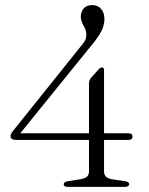

<svg xmlns="http://www.w3.org/2000/svg" viewBox="-20 -732 584 752"><path d="M328.5 -402.5Q328.5 -411 330.5 -416.8Q332.5 -422.5 338 -429L365.5 -459.5Q370 -464.5 373 -466.2Q376 -468 379 -468Q383 -468 385.2 -465.5Q387.5 -463 387.5 -458V-60.5Q387.5 -47 396.2 -39.2Q405 -31.5 421.5 -29.5L468.5 -22.5Q476.5 -21.5 481.2 -18.5Q486 -15.5 486 -11Q486 -6 481.5 -3Q477 0 469 0H246Q229.5 0 229.5 -11Q229.5 -19.5 247 -22.5L295 -30Q311 -32.5 319.8 -39.5Q328.5 -46.5 328.5 -60.5ZM298 -552.5Q309.5 -566 313.8 -574.8Q318 -583.5 318 -597.5Q318 -608 314.8 -616.2Q311.5 -624.5 307.2 -632Q303 -639.5 299.8 -647.8Q296.5 -656 296.5 -666Q296.5 -679 301.8 -689.8Q307 -700.5 317 -706.2Q327 -712 342 -712Q363 -712 376 -697.2Q389 -682.5 389 -657Q389 -642.5 384.2 -627.2Q379.5 -612 367.5 -593.2Q355.5 -574.5 333.5 -548.5L48.5 -196.5L45 -210H483Q490.5 -210 494.8 -207Q499 -204 499 -197Q499 -184 482.5 -184H42.5Q32 -184 26.5 -188Q21 -192 21 -198.5Q21 -203 23.8 -208.5Q26.5 -214 34 -223Z"/></svg>

Font: Fraunces ExtraLight
Style: Regular
Weight: 250
Version: Version 1.000;[b76b70a41]